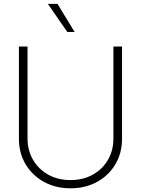

<svg xmlns="http://www.w3.org/2000/svg" viewBox="-20 -970 735 1001"><path d="M571.3 -727.5H616.2V-246.6Q616.2 -172.4 581.8 -114Q547.4 -55.7 486.6 -22Q425.8 11.7 347.7 11.7Q269.5 11.7 208.7 -22Q147.9 -55.7 113.3 -114Q78.6 -172.4 78.6 -246.6V-727.5H123.5V-248.5Q123.5 -186 152.1 -137Q180.7 -87.9 231.2 -59.6Q281.7 -31.2 347.7 -31.2Q413.6 -31.2 464.1 -59.6Q514.6 -87.9 543 -137Q571.3 -186 571.3 -248.5ZM331.1 -803.2 229.5 -949.7H279.8L369.1 -803.2Z"/></svg>

Font: Inter Display Extra Light
Style: Regular
Weight: 200
Designer: Rasmus Andersson
Foundry: rsms
Version: Version 4.000;git-4fc901f